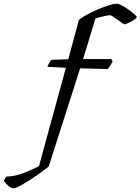

<svg xmlns="http://www.w3.org/2000/svg" viewBox="-186 -820 761 1040"><path d="M-115 200Q-122 200 -132 193Q-142 186 -151 176.5Q-160 167 -166 160Q-163 154 -159 147Q-155 140 -151 137Q-101 134 -61 118.5Q-21 103 25 80L171 -453L71 -458Q75 -469 81 -480Q87 -491 93 -496L184 -499L241 -711Q250 -721 276.5 -736Q303 -751 336 -765.5Q369 -780 399.5 -790Q430 -800 446 -800Q456 -800 474 -790.5Q492 -781 511 -767.5Q530 -754 542.5 -742.5Q555 -731 555 -727Q554 -723 542.5 -714.5Q531 -706 515.5 -698.5Q500 -691 490 -688Q486 -688 475 -695.5Q464 -703 451 -713Q438 -723 426 -730.5Q414 -738 408 -738Q404 -738 390 -735Q376 -732 359.5 -728Q343 -724 331 -720L264 -500H417L424 -488Q420 -479 413 -467Q406 -455 397 -446L248 -450L78 82Q62 95 35 114.5Q8 134 -22 153.5Q-52 173 -77.5 186.5Q-103 200 -115 200Z"/></svg>

Font: Texturina 12pt Light
Style: Italic
Weight: 300
Italic angle: -11°
Designer: Guillermo Torres Carreño
Foundry: Omnibus-Type
Version: Version 1.002